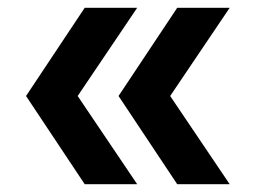

<svg xmlns="http://www.w3.org/2000/svg" viewBox="-20 -560 659 494"><path d="M198 -540H333L165 -291V-335L333 -86H198L47 -313ZM436 -540H571L403 -291V-335L571 -86H436L285 -313Z"/></svg>

Font: Bounded
Style: Regular
Weight: 400
Designer: Vlad Churkin
Version: Version 1.0